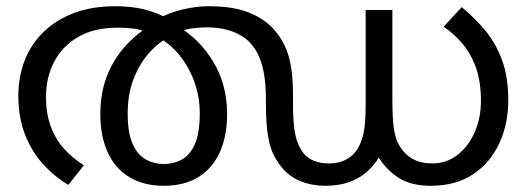

<svg xmlns="http://www.w3.org/2000/svg" viewBox="-20 -586 1695 618"><path d="M652 -566Q716 -566 761 -552.5Q806 -539 840 -512Q881 -478 902 -426Q923 -374 923 -285V-258Q923 -185 931 -150.5Q939 -116 956 -94Q970 -77 990 -68.5Q1010 -60 1040 -60Q1068 -60 1089 -70Q1110 -80 1124 -97Q1141 -119 1149 -152Q1157 -185 1157 -247V-554H1243V-264Q1243 -207 1247.5 -174Q1252 -141 1265 -118Q1282 -89 1308.5 -74.5Q1335 -60 1371 -60Q1417 -60 1452 -87Q1487 -114 1507.5 -159.5Q1528 -205 1528 -262Q1528 -323 1512 -368Q1496 -413 1468.5 -445.5Q1441 -478 1408 -500L1466 -563Q1509 -528 1543 -486.5Q1577 -445 1596.5 -391Q1616 -337 1616 -264Q1616 -187 1587 -124.5Q1558 -62 1502.5 -25Q1447 12 1367 12Q1302 12 1262.5 -14Q1223 -40 1196 -83L1201 -82Q1183 -51 1157.5 -30Q1132 -9 1100 1.5Q1068 12 1028 12Q984 12 948 -2.5Q912 -17 887 -47Q874 -63 862 -85Q850 -107 843 -146.5Q836 -186 836 -252V-263Q836 -315 829 -352.5Q822 -390 807.5 -417Q793 -444 770 -462Q748 -479 716.5 -488.5Q685 -498 646 -498Q633 -498 608.5 -496Q584 -494 558 -484L526 -468Q489 -449 458.5 -414Q428 -379 409.5 -330.5Q391 -282 391 -221Q391 -157 407.5 -121.5Q424 -86 450.5 -72Q477 -58 507 -58Q538 -58 564.5 -72Q591 -86 607 -121.5Q623 -157 623 -221Q623 -277 604 -327Q585 -377 552 -415Q519 -453 475 -473L454 -483Q431 -491 409 -494Q387 -497 359 -497Q284 -497 232.5 -467.5Q181 -438 154.5 -387.5Q128 -337 128 -273Q128 -221 143 -180Q158 -139 185.5 -108Q213 -77 250 -54L200 9Q157 -16 120.5 -55.5Q84 -95 61.5 -150.5Q39 -206 39 -277Q39 -339 59.5 -391.5Q80 -444 120 -483Q160 -522 218 -544Q276 -566 351 -566Q400 -566 441.5 -556.5Q483 -547 524 -524L548 -504Q619 -464 665 -389.5Q711 -315 711 -219Q711 -148 687.5 -96Q664 -44 618.5 -16Q573 12 507 12Q442 12 396 -16Q350 -44 326.5 -96Q303 -148 303 -219Q303 -285 323 -338Q343 -391 379 -432.5Q415 -474 462 -503L480 -521Q525 -546 569.5 -556Q614 -566 652 -566Z"/></svg>

Font: hexmalayalam15
Style: Book
Weight: 400
Designer: Jelle Bosma - Monotype Design Team
Foundry: Monotype Imaging Inc.
Version: Version 2.003